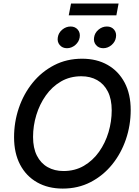

<svg xmlns="http://www.w3.org/2000/svg" viewBox="-20 -1076 803 1106"><path d="M341.3 10.3Q257.3 10.3 194.1 -25.4Q130.9 -61 95.9 -127.4Q61 -193.8 61 -285.6Q61 -373 88.6 -454.1Q116.2 -535.2 167.7 -598.9Q219.2 -662.6 291.5 -700.2Q363.8 -737.8 453.1 -737.8Q537.1 -737.8 599.9 -702.1Q662.6 -666.5 697.8 -600.3Q732.9 -534.2 732.9 -441.9Q732.9 -354.5 705.3 -273.4Q677.7 -192.4 626 -128.4Q574.2 -64.5 502.2 -27.1Q430.2 10.3 341.3 10.3ZM345.7 -90.8Q411.6 -90.8 463.1 -120.8Q514.6 -150.9 550.5 -201.4Q586.4 -252 605 -314.2Q623.5 -376.5 623.5 -440.4Q623.5 -504.9 601.3 -548.6Q579.1 -592.3 539.8 -614.5Q500.5 -636.7 448.7 -636.7Q382.8 -636.7 331.3 -606.7Q279.8 -576.7 243.9 -525.9Q208 -475.1 189.2 -413.1Q170.4 -351.1 170.4 -287.1Q170.4 -223.1 192.6 -179.4Q214.8 -135.7 254.4 -113.3Q293.9 -90.8 345.7 -90.8ZM574.7 -798.3Q548.3 -798.3 533 -816.7Q517.6 -835 522 -860.8Q525.9 -887.2 547.6 -905.3Q569.3 -923.3 595.7 -923.3Q622.1 -923.3 637.2 -905.3Q652.3 -887.2 647.9 -860.8Q644 -835 622.6 -816.7Q601.1 -798.3 574.7 -798.3ZM365.7 -798.3Q339.4 -798.3 324 -816.7Q308.6 -835 313 -860.8Q316.9 -887.2 338.6 -905.3Q360.4 -923.3 386.7 -923.3Q412.6 -923.3 428 -905.3Q443.4 -887.2 439 -860.8Q435.1 -835 413.6 -816.7Q392.1 -798.3 365.7 -798.3ZM663.1 -1055.7 650.4 -987.8H376L389.2 -1055.7Z"/></svg>

Font: Inter 18pt Medium
Style: Italic
Weight: 500
Italic angle: -9.3988°
Designer: Rasmus Andersson
Foundry: rsms
Version: Version 4.001;git-66647c0bb